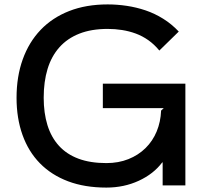

<svg xmlns="http://www.w3.org/2000/svg" viewBox="-20 -840 950 870"><path d="M820 0H717V-104H715Q676 -52 609 -21Q542 10 462 10Q364 10 288.5 -18.5Q213 -47 161 -100Q109 -153 82 -228.5Q55 -304 55 -397Q55 -493 83 -571Q111 -649 164 -704.5Q217 -760 293.5 -790Q370 -820 468 -820Q511 -820 554.5 -813.5Q598 -807 639.5 -793Q681 -779 719.5 -755Q758 -731 790 -697L702 -611Q679 -639 652 -658Q625 -677 595 -688Q565 -699 533 -704Q501 -709 468 -709Q394 -709 339.5 -687.5Q285 -666 249 -625.5Q213 -585 195.5 -527.5Q178 -470 178 -397Q178 -328 195 -273Q212 -218 247 -179.5Q282 -141 335.5 -121Q389 -101 462 -101Q517 -101 562 -119Q607 -137 639.5 -169Q672 -201 690 -244.5Q708 -288 710 -339L722 -350H446V-461H820Z"/></svg>

Font: Sinkin Sans 500 Medium
Style: 500 Medium
Weight: 500
Designer: Keith Bates
Foundry: K-Type
Version: Sinkin Sans (version 1.0)  by Keith Bates   •   © 2014   www